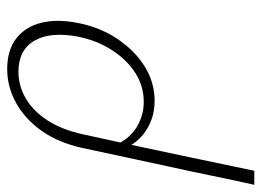

<svg xmlns="http://www.w3.org/2000/svg" viewBox="-144 -336 744 547"><g transform="rotate(-90 228.5 -63.0)"><path d="M-25 289Q-11 226 1 167.5Q13 109 26 50Q39 -9 52 -70.5Q65 -132 80 -201Q95 -269 128.5 -316.5Q162 -364 208 -389.5Q254 -415 305 -415Q358 -415 391.5 -389.5Q425 -364 436.5 -318.5Q448 -273 436 -213Q424 -151 391 -101.5Q358 -52 312.5 -23.5Q267 5 214 5Q183 5 156.5 -5.5Q130 -16 110 -35Q90 -54 79 -80L92 -99Q110 -63 142 -44.5Q174 -26 211 -26Q257 -26 294.5 -50.5Q332 -75 359 -117Q386 -159 397 -213Q412 -292 385.5 -337.5Q359 -383 297 -383Q257 -383 221 -362Q185 -341 158.5 -300Q132 -259 119 -200Q113 -171 107.5 -147Q102 -123 95.5 -92.5Q89 -62 79 -15Q69 32 53.5 105Q38 178 15 289Z"/></g></svg>

Font: Ysabeau Infant ExtraLight
Style: Italic
Weight: 250
Italic angle: -12°
Designer: Christian Thalmann (Catharsis Fonts)
Version: Version 2.001;gftools[0.9.30]; featfreeze: ss01,ss02,lnum